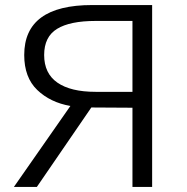

<svg xmlns="http://www.w3.org/2000/svg" viewBox="-20 -741 741 761"><path d="M505 -314 342 -315 126 0H35L259 -321Q179 -335 127.5 -384.5Q76 -434 76 -523Q76 -721 345 -721H583V0H505ZM505 -377V-658H359Q257 -658 206 -626.5Q155 -595 155 -523Q155 -450 207.5 -413.5Q260 -377 359 -377Z"/></svg>

Font: Nebula Sans Book
Style: Regular
Weight: 400
Designer: Paul D. Hunt for Adobe (as Source Sans)
Foundry: Nebula Entertainment & Broadcasting LLC
Version: Version 1.010